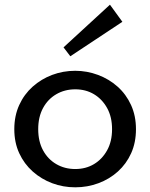

<svg xmlns="http://www.w3.org/2000/svg" viewBox="-20 -785 641 819"><path d="M301 14Q249 14 202.5 -3.5Q156 -21 119.5 -53.5Q83 -86 62 -131.5Q41 -177 41 -234Q41 -291 62 -337Q83 -383 119.5 -415.5Q156 -448 202.5 -465.5Q249 -483 301 -483Q351 -483 398 -465.5Q445 -448 481.5 -415.5Q518 -383 539 -337Q560 -291 560 -234Q560 -177 539.5 -131.5Q519 -86 483 -53.5Q447 -21 400 -3.5Q353 14 301 14ZM301 -64Q346 -64 381 -85Q416 -106 437 -144Q458 -182 458 -234Q458 -286 437 -324Q416 -362 381 -383Q346 -404 301 -404Q256 -404 220 -383Q184 -362 163.5 -324Q143 -286 143 -234Q143 -182 163.5 -144Q184 -106 220 -85Q256 -64 301 -64ZM280 -545 251 -583 449 -765 502 -692Z"/></svg>

Font: BioRhyme ExtraBold
Style: Regular
Weight: 400
Version: Version 1.600;gftools[0.9.33]